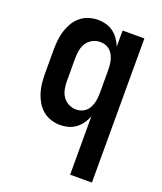

<svg xmlns="http://www.w3.org/2000/svg" viewBox="-138 -617 775 920"><g transform="rotate(20 250.0 -156.5)"><path d="M330 215V-82Q322 -62 310 -45Q298 -28 281 -15.5Q264 -3 244 2.5Q224 8 203 8Q179 8 155.5 0.5Q132 -7 113.5 -22.5Q95 -38 82.5 -59.5Q70 -81 63 -104Q56 -127 53.5 -151.5Q51 -176 51 -200V-320Q51 -344 53.5 -368.5Q56 -393 63 -416Q70 -439 82.5 -460.5Q95 -482 113.5 -497.5Q132 -513 155.5 -520.5Q179 -528 203 -528Q224 -528 244 -522.5Q264 -517 281 -504.5Q298 -492 310 -475Q322 -458 330 -438V-520H441V215ZM249 -88Q262 -88 274.5 -92Q287 -96 297 -104.5Q307 -113 313.5 -124.5Q320 -136 323.5 -148.5Q327 -161 328.5 -174Q330 -187 330 -200V-320Q330 -333 328.5 -346Q327 -359 323.5 -371.5Q320 -384 313.5 -395.5Q307 -407 297 -415.5Q287 -424 274.5 -428Q262 -432 249 -432Q229 -432 210.5 -422.5Q192 -413 181 -396.5Q170 -380 166 -360Q162 -340 162 -320V-200Q162 -180 166 -160Q170 -140 181 -123.5Q192 -107 210.5 -97.5Q229 -88 249 -88Z"/></g></svg>

Font: Iosevka Curly
Style: Bold
Weight: 700
Monospace: yes
Designer: Belleve Invis
Foundry: Belleve Invis
Version: Version 22.1.2; ttfautohint (v1.8.4)